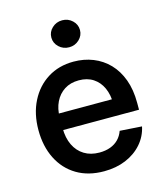

<svg xmlns="http://www.w3.org/2000/svg" viewBox="-113 -831 793 927"><g transform="rotate(-15 283.5 -367.5)"><path d="M293 11.2Q213.9 11.2 156.5 -23.2Q99.1 -57.6 68.1 -119.6Q37.1 -181.6 37.1 -262.7Q37.1 -343.8 68.6 -406Q100.1 -468.3 156 -503.4Q211.9 -538.6 285.6 -538.6Q337.9 -538.6 382.8 -520.8Q427.7 -502.9 461.2 -468.3Q494.6 -433.6 513.2 -383.1Q531.7 -332.5 531.7 -267.1V-232.4H90.3V-314.9H472.7L419.4 -291Q419.4 -337.4 403.8 -371.8Q388.2 -406.2 358.6 -425.5Q329.1 -444.8 287.1 -444.8Q245.1 -444.8 215.1 -425.5Q185.1 -406.2 168.7 -372.6Q152.3 -338.9 152.3 -295.4V-242.2Q152.3 -192.9 169.7 -157Q187 -121.1 218.8 -101.6Q250.5 -82 294.4 -82Q325.2 -82 349.4 -91.1Q373.5 -100.1 390.1 -117.2Q406.7 -134.3 415 -158.2L524.9 -150.9Q514.6 -102.5 482.4 -65.9Q450.2 -29.3 401.6 -9Q353 11.2 293 11.2ZM284.7 -610.8Q254.9 -610.8 233.9 -630.6Q212.9 -650.4 212.9 -678.2Q212.9 -706.1 233.9 -725.8Q254.9 -745.6 284.7 -745.6Q314 -745.6 335 -725.8Q356 -706.1 356 -678.2Q356 -650.4 335 -630.6Q314 -610.8 284.7 -610.8Z"/></g></svg>

Font: Inter Cardless Tabular Medium
Style: Regular
Weight: 500
Designer: Rasmus Andersson
Foundry: rsms
Version: Version 4.000;git-4fc901f